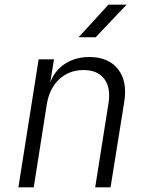

<svg xmlns="http://www.w3.org/2000/svg" viewBox="-20 -805 640 825"><path d="M59 0 146 -550H212L196 -451Q215 -502 259.5 -531Q304 -560 364 -560Q446 -560 487 -508Q528 -456 514 -368L455 0H389L446 -360Q457 -428 428 -466Q399 -504 339 -504Q277 -504 234.5 -464.5Q192 -425 181 -356L125 0ZM318 -645 446 -785H524L391 -645Z"/></svg>

Font: NKDuy Mono ExtraLight
Style: Italic
Weight: 200
Italic angle: -9°
Monospace: yes
Designer: NKDuy
Foundry: NKDuy
Version: Version 2.251; ttfautohint (v1.8.4.7-5d5b)